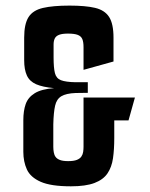

<svg xmlns="http://www.w3.org/2000/svg" viewBox="-20 -657 530 679"><path d="M230.9 1.9Q160 1.9 123.9 -14.1Q87.8 -30 75.1 -57.7Q62.5 -85.4 62.5 -120V-232Q62.5 -265 70.8 -288.8Q79.2 -312.7 102.8 -327.3Q126.5 -342 171.3 -345.3Q130.8 -349 107.7 -359.1Q84.5 -369.3 75 -390.2Q65.5 -411 65.5 -444V-523.8Q65.5 -572 80.8 -596.3Q96.1 -620.6 131.7 -628.9Q167.3 -637.2 225.9 -637.2Q282.3 -637.2 316.2 -629.2Q350.2 -621.2 365.8 -597.1Q381.4 -573 381.4 -523.8V-439.5L275.4 -410V-490.3Q275.4 -508.4 271.1 -518.8Q266.7 -529.2 254.8 -533.7Q242.9 -538.2 220.3 -538.2Q200.4 -538.2 189.3 -534Q178.2 -529.8 173.9 -521.3Q169.5 -512.7 169.5 -499.3V-453.6Q169.5 -417.3 174.2 -398.6Q178.9 -379.9 195.5 -373.4Q212.1 -366.9 247.3 -366.2H290.5V-328.7L247.3 -328.1Q213.8 -326.7 197 -316.7Q180.2 -306.7 174.9 -283.3Q169.5 -259.8 168.5 -217.2V-137.9Q168.5 -127.8 170.2 -118.3Q171.8 -108.7 176.7 -102Q181.6 -95.2 192.2 -91.2Q202.8 -87.2 221 -87.2Q240.5 -87.2 251.6 -91.5Q262.7 -95.9 267.7 -103.3Q272.8 -110.7 274.1 -119.9Q275.4 -129.2 275.4 -137.9V-312H457.1L434.5 -231.2H384.1V-168.7Q384.1 -128.8 379.6 -97.4Q375.1 -65.9 360.1 -43.8Q345.1 -21.7 314.2 -9.9Q283.2 1.9 230.9 1.9Z"/></svg>

Font: Smooch Sans Thin
Style: Regular
Weight: 100
Designer: Robert E. Leuschke
Foundry: Robert E. Leuschke
Version: Version 1.010